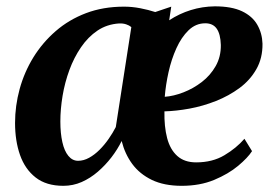

<svg xmlns="http://www.w3.org/2000/svg" viewBox="-20 -576 867 606"><path d="M520.5 -555 514 -512Q546 -533 582.2 -544.2Q618.5 -555.5 658 -556Q711 -556 743.8 -540.5Q776.5 -525 792 -498Q807.5 -471 808.5 -438Q809 -392.5 789.2 -357.8Q769.5 -323 736 -298.2Q702.5 -273.5 661.5 -257.2Q620.5 -241 578.2 -233.2Q536 -225.5 499 -224.5Q498 -176.5 507.5 -140.2Q517 -104 539.5 -83.8Q562 -63.5 599 -63.5Q650.5 -63.5 688.2 -86Q726 -108.5 751.5 -138L775.5 -99Q762 -78 731.5 -52.5Q701 -27 656 -8.2Q611 10.5 553.5 10.5Q498 10.5 459.2 -8.2Q420.5 -27 397.2 -58.8Q374 -90.5 364 -131Q351 -104.5 331.8 -79.5Q312.5 -54.5 288.8 -34Q265 -13.5 237.8 -1.5Q210.5 10.5 180 10.5Q126 10.5 92.5 -15.8Q59 -42 43.2 -86.8Q27.5 -131.5 27.5 -188Q27.5 -242 42 -295Q56.5 -348 85.2 -394.8Q114 -441.5 155.8 -477.8Q197.5 -514 251.5 -534.5Q305.5 -555 371.5 -555Q397 -555 422.8 -550Q448.5 -545 470 -538ZM345.5 -175 394.5 -490.5Q388 -496 378.2 -499.2Q368.5 -502.5 356 -502Q317.5 -499.5 287.8 -479.5Q258 -459.5 235.8 -427Q213.5 -394.5 199 -355Q184.5 -315.5 177.5 -273.5Q170.5 -231.5 170.5 -192.5Q170.5 -155.5 176.8 -127.5Q183 -99.5 195.8 -84Q208.5 -68.5 226.5 -68.5Q244 -68.5 261.2 -78Q278.5 -87.5 294.2 -103.2Q310 -119 323 -137.8Q336 -156.5 345.5 -175ZM628 -502.5Q598 -502.5 575.2 -480.5Q552.5 -458.5 536.8 -423.8Q521 -389 512 -348.5Q503 -308 500 -270.5Q528 -272.5 559 -284.5Q590 -296.5 617 -317.2Q644 -338 660.8 -367.5Q677.5 -397 677 -434Q676 -468.5 664 -485.5Q652 -502.5 628 -502.5Z"/></svg>

Font: Merriweather 48pt
Style: Bold Italic
Weight: 700
Italic angle: -7.8°
Version: Version 2.101